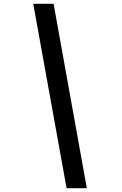

<svg xmlns="http://www.w3.org/2000/svg" viewBox="-20 -795 640 1005"><path d="M434.5 190H328.5L154 -775H260.5Z"/></svg>

Font: JuliaMono ExtraBold
Style: Italic
Weight: 800
Italic angle: -9°
Monospace: yes
Designer: cormullion
Foundry: corm
Version: Version 0.057; ttfautohint (v1.8.4)